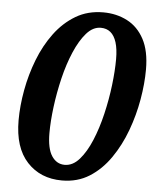

<svg xmlns="http://www.w3.org/2000/svg" viewBox="-53 -770 669 826"><g transform="rotate(5 282.0 -357.0)"><path d="M245 11Q152 11 94.5 -51Q37 -113 37 -231Q37 -293 49.5 -361.5Q62 -430 87 -494.5Q112 -559 150.5 -611Q189 -663 241 -694Q293 -725 360 -725Q417 -725 463.5 -701Q510 -677 537 -626.5Q564 -576 564 -496Q564 -435 552 -366Q540 -297 515.5 -230.5Q491 -164 453 -109Q415 -54 363.5 -21.5Q312 11 245 11ZM251 -57Q286 -57 314.5 -89.5Q343 -122 365 -174.5Q387 -227 402 -290.5Q417 -354 424.5 -416.5Q432 -479 432 -529Q432 -573 423 -601.5Q414 -630 397 -644Q380 -658 355 -658Q321 -658 293 -626Q265 -594 242.5 -541.5Q220 -489 205 -426.5Q190 -364 182 -301.5Q174 -239 174 -188Q174 -121 195 -89Q216 -57 251 -57Z"/></g></svg>

Font: Noto Serif Tamil
Style: Italic
Weight: 400
Italic angle: -12°
Designer: Indian Type Foundry, Tom Grace, and the Monotype Design Team
Foundry: Monotype Imaging Inc.
Version: Version 2.003